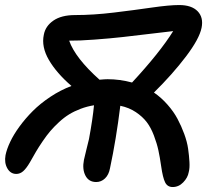

<svg xmlns="http://www.w3.org/2000/svg" viewBox="-20 -733 826 766"><path d="M363.8 -6.8Q334 -6.8 320.8 -32.5Q307.6 -58.1 314.9 -95.2Q316.9 -105.5 324.5 -135.5Q332 -165.5 335 -178.2Q350.1 -259.8 355 -313Q327.1 -308.6 301.5 -298.8Q275.9 -289.1 255.6 -276.6Q235.4 -264.2 215.3 -245.6Q195.3 -227.1 180.9 -210.2Q166.5 -193.4 150.4 -169.7Q134.3 -146 123.8 -128.2Q113.3 -110.4 99.1 -85Q85 -61 72.5 -50Q60.1 -39.1 44.9 -39.1Q22 -39.1 9.3 -61.3Q-3.4 -83.5 2 -113.8Q6.8 -137.7 20.5 -166.7Q34.2 -195.8 57.6 -228Q81.1 -260.3 110.8 -290Q140.6 -319.8 180.9 -346.7Q221.2 -373.5 265.1 -390.1Q205.6 -441.4 175 -493.9Q144.5 -546.4 154.8 -594.2Q161.1 -628.9 193.1 -650.9Q225.1 -672.9 279.8 -672.9Q352.1 -672.9 434.6 -682.9Q517.1 -692.9 586.2 -702.9Q655.3 -712.9 694.8 -712.9Q744.6 -712.9 768.6 -688Q792.5 -663.1 784.2 -622.1Q775.4 -578.1 721.7 -507.3Q668 -436.5 594.2 -363.8Q624 -343.3 648.4 -315.4Q672.9 -287.6 688.2 -258.8Q703.6 -230 715.1 -198.5Q726.6 -167 730.5 -139.6Q734.4 -112.3 735.8 -87.2Q737.3 -62 732.9 -45.9Q729 -23.9 710.9 -5.4Q692.9 13.2 668.9 13.2Q647.9 13.2 638.7 -5.6Q629.4 -24.4 623 -69.8Q617.7 -106.9 611.8 -133.8Q606 -160.6 594 -192.4Q582 -224.1 565.4 -245.8Q548.8 -267.6 522 -285.6Q495.1 -303.7 460 -311Q443.4 -176.3 418.9 -62Q414.1 -35.6 398.9 -21.2Q383.8 -6.8 363.8 -6.8ZM409.2 -417Q458 -417 506.8 -403.8Q617.7 -523.4 670.9 -608.9Q652.8 -606.9 585.9 -598.9Q519 -590.8 469.2 -585.2Q419.4 -579.6 356.9 -575Q294.4 -570.3 255.9 -570.8Q280.3 -501.5 377 -415Q399.4 -417 409.2 -417Z"/></svg>

Font: Shantell Sans Irregular
Style: Italic
Weight: 500
Italic angle: -11.31°
Designer: Stephen Nixon, Anya Danilova, Shantell Martin
Foundry: Arrow Type
Version: Version 1.006;[9816181b4]